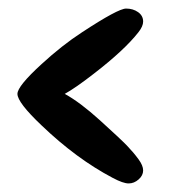

<svg xmlns="http://www.w3.org/2000/svg" viewBox="-20 -473 397 446"><path d="M272.9 -453.1Q289.1 -453.1 300.8 -444.8Q312.5 -436.5 312.5 -422.9Q312.5 -412.1 301.8 -398.4Q269.5 -356.9 197.3 -301.3Q155.8 -269 130.4 -254.9Q165.5 -235.8 211.9 -193.8Q259.8 -150.4 274.9 -134.8Q290 -119.1 301.8 -103Q312.5 -88.4 312.5 -77.1Q312.5 -65.4 302 -56.2Q291.5 -46.9 278.8 -46.9Q266.1 -46.9 242.2 -59.6Q157.7 -104 76.7 -181.6Q20.5 -234.9 20.5 -254.9Q20.5 -272.9 76.7 -324.2Q124 -367.7 170.4 -397.9Q254.4 -453.1 272.9 -453.1Z"/></svg>

Font: Corben
Style: Regular
Weight: 400
Designer: vernon adams
Foundry: vernon adams
Version: Version 1.100